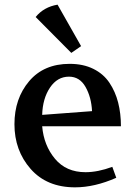

<svg xmlns="http://www.w3.org/2000/svg" viewBox="-20 -789 576 824"><path d="M42 -256Q42 -366 105 -440.5Q168 -515 279 -515Q337 -515 380.5 -493.5Q424 -472 449.5 -434Q475 -396 487 -349Q499 -302 499 -247H161Q168 -165 216 -107.5Q264 -50 347 -50Q400 -50 462 -73L479 -26Q386 15 302 15Q181 15 111.5 -64Q42 -143 42 -256ZM161 -296 375 -312Q372 -372 347 -416Q322 -460 276 -460Q226 -460 194.5 -413Q163 -366 161 -296ZM133 -716Q168 -759 227 -769L328 -591L286 -562Z"/></svg>

Font: Volkhov
Style: Regular
Weight: 400
Designer: Cyreal (www.cyreal.org)
Foundry: Cyreal (www.cyreal.org)
Version: Version 1.010